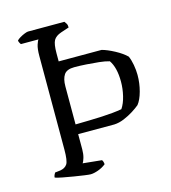

<svg xmlns="http://www.w3.org/2000/svg" viewBox="-106 -790 782 877"><g transform="rotate(-15 285.0 -352.0)"><path d="M215 0Q208 0 186 -3Q164 -6 137 -10.5Q110 -15 86.5 -19.5Q63 -24 52 -28Q52 -35 55 -41Q58 -47 60 -50L86 -53Q108 -57 118 -72Q128 -87 128 -140V-582Q128 -617 134 -635Q140 -653 144 -657H61Q58 -660 55 -666.5Q52 -673 52 -676Q57 -682 68 -688.5Q79 -695 90.5 -699.5Q102 -704 107 -704H279Q283 -699 287 -692.5Q291 -686 291 -674L252 -661Q226 -652 216.5 -635Q207 -618 207 -574V-536H410Q436 -529 469.5 -511Q503 -493 522 -474Q530 -456 534.5 -431Q539 -406 539 -383Q539 -344 529 -307Q519 -270 503 -250Q490 -239 469.5 -226Q449 -213 425 -203Q401 -193 378 -192H207V-120Q207 -98 202 -81Q197 -64 192 -58L281 -49Q284 -47 286 -40Q288 -33 288 -28Q272 -15 251 -7.5Q230 0 215 0ZM207 -238Q279 -239 333 -241.5Q387 -244 427 -251Q442 -273 450 -306.5Q458 -340 458 -373Q458 -440 433 -476Q413 -482 384.5 -485Q356 -488 325.5 -490Q295 -492 269 -492Q233 -492 220 -472.5Q207 -453 207 -418Z"/></g></svg>

Font: Texturina ExtraLight
Style: Regular
Weight: 200
Designer: Guillermo Torres Carreño
Foundry: Omnibus-Type
Version: Version 1.002; ttfautohint (v1.8.3)